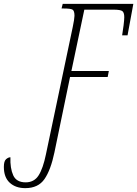

<svg xmlns="http://www.w3.org/2000/svg" viewBox="-109 -734 711 995"><path d="M22 241Q-28 241 -58.5 213Q-89 185 -89 131Q-89 101 -77.5 91Q-66 81 -55 81Q-57 138 -40.5 174.5Q-24 211 24 211Q68 211 91 175Q114 139 129 66L268 -594Q272 -613 274.5 -629Q277 -645 277 -652Q277 -678 267 -684Q257 -690 221 -690H210L216 -714H582L552 -551H524Q528 -574 531.5 -603Q535 -632 535 -645Q535 -668 525.5 -676Q516 -684 478 -684H328L261 -366H455L449 -335H254L173 56Q154 147 121.5 194Q89 241 22 241Z"/></svg>

Font: Noto Serif ExtraCondensed ExtraLight
Style: Italic
Weight: 200
Width: 2
Italic angle: -12°
Designer: Monotype Design Team
Foundry: Monotype Imaging Inc.
Version: Version 2.014; ttfautohint (v1.8.4.7-5d5b)